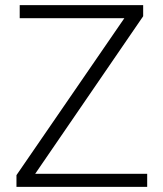

<svg xmlns="http://www.w3.org/2000/svg" viewBox="-20 -731 639 751"><path d="M117.7 -51.3 540 -667.5V-710.9H57.1V-659.7H466.3L44.4 -45.9V0H555.7V-51.3Z"/></svg>

Font: Vazirmatn ExtraLight
Style: Regular
Weight: 200
Designer: Saber Rastikerdar
Foundry: Saber Rastikerdar
Version: Version 33.003